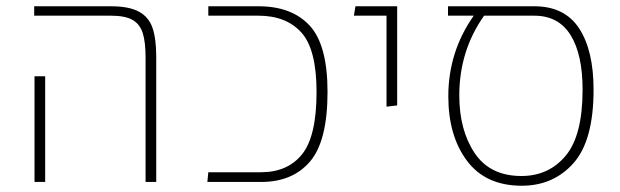

<svg xmlns="http://www.w3.org/2000/svg" viewBox="-20 -580 1977 612"><path d="M444 -397Q444 -446 435 -474.5Q426 -503 402.5 -516.5Q379 -530 334 -530H89V-560H334Q391 -560 422.5 -543Q454 -526 466 -491.5Q478 -457 478 -399V0H444ZM90 -337H124V0H90Z M644 -31H812Q897 -31 943 -88.5Q989 -146 989 -287Q989 -423 940.5 -476.5Q892 -530 804 -530H644V-560H804Q910 -560 967 -498.5Q1024 -437 1024 -287Q1024 -131 968.5 -65.5Q913 0 812 0H641Z M1212 -530H1108L1113 -560H1246V-244L1212 -240Z M1872 -294Q1872 -132 1808 -60Q1744 12 1643 12Q1528 12 1468.5 -67.5Q1409 -147 1409 -273Q1409 -415 1490 -530H1408V-560H1683Q1780 -560 1826 -489.5Q1872 -419 1872 -294ZM1837 -294Q1837 -407 1798.5 -468.5Q1760 -530 1683 -530H1523Q1444 -418 1444 -276Q1444 -165 1493 -92Q1542 -19 1642 -19Q1729 -19 1783 -83.5Q1837 -148 1837 -294Z"/></svg>

Font: FiraGO UltraLight
Style: Regular
Weight: 200
Designer: bBox Type
Foundry: bBox Type GmbH
Version: Version 1.001